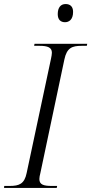

<svg xmlns="http://www.w3.org/2000/svg" viewBox="-34 -931 452 951"><path d="M288 -821C307 -821 328 -833 328 -872C328 -900 312 -911 291 -911C267 -911 252 -894 252 -861C252 -833 267 -821 288 -821ZM-14 0H247L249 -10H222C183 -10 161 -16 161 -44C161 -51 163 -64 166 -74L285 -637C297 -694 323 -704 370 -704H396L398 -714H137L135 -704H162C202 -704 223 -696 223 -670C223 -663 221 -651 219 -642L98 -74C87 -20 61 -10 14 -10H-13Z"/></svg>

Font: Noto Serif Display Light
Style: Italic
Weight: 300
Italic angle: -12°
Designer: Monotype Design Team
Foundry: Monotype Imaging Inc.
Version: Version 2.009